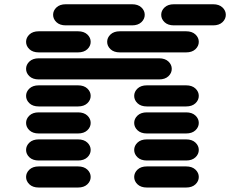

<svg xmlns="http://www.w3.org/2000/svg" viewBox="-20 -881 1064 888"><path d="M159.2 -13.7H340.8Q368.2 -13.7 383.8 -28.3Q399.4 -43 399.4 -62.5Q399.4 -82 383.8 -96.7Q368.2 -111.3 340.8 -111.3H159.2Q131.8 -111.3 116.2 -96.7Q100.6 -82 100.6 -62.5Q100.6 -43 116.2 -28.3Q131.8 -13.7 159.2 -13.7ZM659.2 -13.7H840.8Q868.2 -13.7 883.8 -28.3Q899.4 -43 899.4 -62.5Q899.4 -82 883.8 -96.7Q868.2 -111.3 840.8 -111.3H659.2Q631.8 -111.3 616.2 -96.7Q600.6 -82 600.6 -62.5Q600.6 -43 616.2 -28.3Q631.8 -13.7 659.2 -13.7ZM159.2 -138.7H340.8Q368.2 -138.7 383.8 -153.3Q399.4 -168 399.4 -187.5Q399.4 -207 383.8 -221.7Q368.2 -236.3 340.8 -236.3H159.2Q131.8 -236.3 116.2 -221.7Q100.6 -207 100.6 -187.5Q100.6 -168 116.2 -153.3Q131.8 -138.7 159.2 -138.7ZM659.2 -138.7H840.8Q868.2 -138.7 883.8 -153.3Q899.4 -168 899.4 -187.5Q899.4 -207 883.8 -221.7Q868.2 -236.3 840.8 -236.3H659.2Q631.8 -236.3 616.2 -221.7Q600.6 -207 600.6 -187.5Q600.6 -168 616.2 -153.3Q631.8 -138.7 659.2 -138.7ZM159.2 -263.7H340.8Q368.2 -263.7 383.8 -278.3Q399.4 -293 399.4 -312.5Q399.4 -332 383.8 -346.7Q368.2 -361.3 340.8 -361.3H159.2Q131.8 -361.3 116.2 -346.7Q100.6 -332 100.6 -312.5Q100.6 -293 116.2 -278.3Q131.8 -263.7 159.2 -263.7ZM659.2 -263.7H840.8Q868.2 -263.7 883.8 -278.3Q899.4 -293 899.4 -312.5Q899.4 -332 883.8 -346.7Q868.2 -361.3 840.8 -361.3H659.2Q631.8 -361.3 616.2 -346.7Q600.6 -332 600.6 -312.5Q600.6 -293 616.2 -278.3Q631.8 -263.7 659.2 -263.7ZM159.2 -388.7H340.8Q368.2 -388.7 383.8 -403.3Q399.4 -418 399.4 -437.5Q399.4 -457 383.8 -471.7Q368.2 -486.3 340.8 -486.3H159.2Q131.8 -486.3 116.2 -471.7Q100.6 -457 100.6 -437.5Q100.6 -418 116.2 -403.3Q131.8 -388.7 159.2 -388.7ZM659.2 -388.7H840.8Q868.2 -388.7 883.8 -403.3Q899.4 -418 899.4 -437.5Q899.4 -457 883.8 -471.7Q868.2 -486.3 840.8 -486.3H659.2Q631.8 -486.3 616.2 -471.7Q600.6 -457 600.6 -437.5Q600.6 -418 616.2 -403.3Q631.8 -388.7 659.2 -388.7ZM159.2 -513.7H715.8Q743.2 -513.7 758.8 -528.3Q774.4 -543 774.4 -562.5Q774.4 -582 758.8 -596.7Q743.2 -611.3 715.8 -611.3H159.2Q131.8 -611.3 116.2 -596.7Q100.6 -582 100.6 -562.5Q100.6 -543 116.2 -528.3Q131.8 -513.7 159.2 -513.7ZM159.2 -638.7H340.8Q368.2 -638.7 383.8 -653.3Q399.4 -668 399.4 -687.5Q399.4 -707 383.8 -721.7Q368.2 -736.3 340.8 -736.3H159.2Q131.8 -736.3 116.2 -721.7Q100.6 -707 100.6 -687.5Q100.6 -668 116.2 -653.3Q131.8 -638.7 159.2 -638.7ZM534.2 -638.7H840.8Q868.2 -638.7 883.8 -653.3Q899.4 -668 899.4 -687.5Q899.4 -707 883.8 -721.7Q868.2 -736.3 840.8 -736.3H534.2Q506.8 -736.3 491.2 -721.7Q475.6 -707 475.6 -687.5Q475.6 -668 491.2 -653.3Q506.8 -638.7 534.2 -638.7ZM284.2 -763.7H590.8Q618.2 -763.7 633.8 -778.3Q649.4 -793 649.4 -812.5Q649.4 -832 633.8 -846.7Q618.2 -861.3 590.8 -861.3H284.2Q256.8 -861.3 241.2 -846.7Q225.6 -832 225.6 -812.5Q225.6 -793 241.2 -778.3Q256.8 -763.7 284.2 -763.7ZM784.2 -763.7H965.8Q993.2 -763.7 1008.8 -778.3Q1024.4 -793 1024.4 -812.5Q1024.4 -832 1008.8 -846.7Q993.2 -861.3 965.8 -861.3H784.2Q756.8 -861.3 741.2 -846.7Q725.6 -832 725.6 -812.5Q725.6 -793 741.2 -778.3Q756.8 -763.7 784.2 -763.7Z"/></svg>

Font: Sixtyfour Convergence
Style: Regular
Weight: 400
Designer: Jens Kutilek
Foundry: Jens Kutilek
Version: Version 2.001